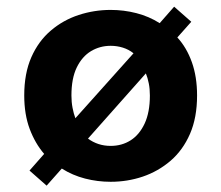

<svg xmlns="http://www.w3.org/2000/svg" viewBox="-20 -540 672 583"><path d="M316 12Q276.1 12 238.2 2.2Q200.3 -7.6 167.6 -28.2L121.6 23.7L69.6 -22.1L114.1 -72.7Q86.7 -104.4 70.1 -148.6Q53.6 -192.8 53.6 -250.1Q53.6 -317.3 75.2 -366.3Q96.8 -415.3 134.4 -447.2Q171.9 -479.1 218.9 -494.5Q266 -509.9 316 -509.9Q355.9 -509.9 394.1 -500.1Q432.3 -490.3 464.9 -469.7L508.8 -519.7L560.8 -473.9L518.5 -426.3Q546.9 -395.3 562.6 -351.1Q578.4 -306.9 578.4 -250.1Q578.4 -182.9 556.9 -133.5Q535.4 -84.1 497.9 -51.8Q460.3 -19.6 413.7 -3.8Q367 12 316 12ZM316 -97Q350.1 -97 376.8 -114Q403.5 -131 419.3 -165.1Q435.1 -199.2 435.1 -250.1Q435.1 -270.5 431.7 -287.1Q428.4 -303.8 422.9 -317.1L247.2 -119.2Q261.5 -108.5 278.9 -102.7Q296.4 -97 316 -97ZM208.9 -181 385.4 -378.2Q371.1 -389.7 353.2 -395.3Q335.4 -400.9 316 -400.9Q283.4 -400.9 256.3 -384.7Q229.3 -368.4 213.1 -335.2Q196.9 -302 196.9 -250.1Q196.9 -230 200.3 -212.5Q203.6 -195.1 208.9 -181Z"/></svg>

Font: Atkinson Hyperlegible Mono ExtraLight
Style: Regular
Weight: 200
Monospace: yes
Designer: Elliott Scott, Megan Eiswerth, Linus Boman, Theodore Petrosky, Letters from Sweden
Foundry: Applied Design Works, Letters from Sweden
Version: Version 2.001